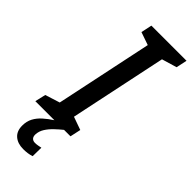

<svg xmlns="http://www.w3.org/2000/svg" viewBox="-322 -751 1012 1012"><g transform="rotate(45 183.5 -245.0)"><path d="M-23 0 -9 -60 73 -86 187 -628 115 -653 128 -714H390L377 -653L293 -628L179 -86L252 -60L239 0ZM110 224Q69 224 44 202.5Q19 181 19 140Q19 108 32 83.5Q45 59 68 38.5Q91 18 119 0H191Q171 16 150.5 35.5Q130 55 116 77Q102 99 101 125Q101 141 109 149Q117 157 131 157Q142 157 152.5 155Q163 153 173 151L172 215Q157 220 142 222Q127 224 110 224Z"/></g></svg>

Font: Noto Sans Display Medium
Style: Italic
Weight: 500
Italic angle: -12°
Designer: Monotype Design Team
Foundry: Monotype Imaging Inc.
Version: Version 2.003